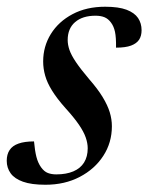

<svg xmlns="http://www.w3.org/2000/svg" viewBox="-32 -524 430 556"><path d="M66.5 -114.5Q69 -87 73.5 -69.5Q78 -52 87 -39.5Q96 -27 106.8 -23Q117.5 -19 131 -19Q160 -19 180.5 -27.8Q201 -36.5 211.5 -53.5Q222 -70.5 222 -94.5Q222 -109.5 216.2 -126Q210.5 -142.5 196.5 -163Q182.5 -183.5 157.5 -211Q133 -238.5 118.8 -261.5Q104.5 -284.5 98.8 -305Q93 -325.5 93 -346Q93 -389.5 115.2 -425.5Q137.5 -461.5 178 -483Q218.5 -504.5 272.5 -504.5Q311.5 -504.5 334.5 -495.8Q357.5 -487 367.8 -471.8Q378 -456.5 378 -436.5Q378 -420 370.8 -409Q363.5 -398 347.5 -392Q331.5 -386 304 -386Q304.5 -415.5 301 -431.8Q297.5 -448 289.5 -458.5Q281.5 -469.5 270.8 -474Q260 -478.5 244.5 -478.5Q207 -478.5 185.5 -460Q164 -441.5 164 -408Q164 -394.5 169.2 -379.2Q174.5 -364 188 -344Q201.5 -324 226 -295Q251 -266.5 265.2 -243Q279.5 -219.5 285.8 -199Q292 -178.5 292 -158.5Q292 -111 267.2 -72.8Q242.5 -34.5 199 -11.8Q155.5 11 99.5 11Q59 11 34.5 2.2Q10 -6.5 -1.2 -22.2Q-12.5 -38 -12.5 -58.5Q-12.5 -77 -4.2 -89.5Q4 -102 21.5 -108.2Q39 -114.5 66.5 -114.5Z"/></svg>

Font: Newsreader 60pt Medium
Style: Italic
Weight: 500
Italic angle: -17°
Designer: Hugues Gentile
Foundry: Production Type
Version: Version 1.003